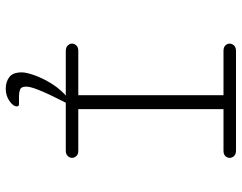

<svg xmlns="http://www.w3.org/2000/svg" viewBox="-104 -508 813 645"><g transform="rotate(90 302.5 -185.5)"><path d="M277.8 201.7Q254.9 201.7 239 189.7Q223.1 177.7 223.1 147.9Q223.1 132.8 232.9 105Q242.7 77.1 261.7 46.6Q280.8 16.1 308.6 -6.8H328.6Q327.1 -3.4 318.1 13.9Q309.1 31.2 298.3 54Q287.6 76.7 279.3 98.6Q271 120.6 271 133.8Q271 149.9 280.8 153.6Q290.5 157.2 302.2 157.2H313.5Q321.8 157.2 329.6 157.2Q337.4 157.2 337.4 164.1Q337.4 176.8 319.3 189.2Q301.3 201.7 277.8 201.7ZM151.4 0Q139.2 0 132.8 -6.6Q126.5 -13.2 126.5 -21Q126.5 -28.8 132.6 -35.4Q138.7 -42 150.9 -42H299.8V-529.8H150.9Q138.7 -529.8 132.6 -536.1Q126.5 -542.5 126.5 -550.3Q126.5 -558.6 132.8 -565.2Q139.2 -571.8 151.4 -571.8H485.8Q498 -571.8 504.2 -565.2Q510.3 -558.6 510.3 -550.3Q510.3 -542.5 504.4 -536.1Q498.5 -529.8 486.3 -529.8H346.7V-42H486.3Q498.5 -42 504.4 -35.4Q510.3 -28.8 510.3 -21Q510.3 -13.2 504.2 -6.6Q498 0 485.8 0Z"/></g></svg>

Font: Cutive Mono
Style: Regular
Weight: 400
Designer: Vernon Adams
Foundry: Vernon Adams
Version: Version 1.110; ttfautohint (v1.8.4.7-5d5b)